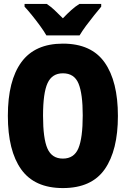

<svg xmlns="http://www.w3.org/2000/svg" viewBox="-20 -947 640 977"><path d="M300 10Q156 10 88 -85Q20 -180 20 -358Q20 -537 89 -631Q158 -725 300 -725Q445 -725 512.5 -629Q580 -533 580 -357Q580 -182 513 -86Q446 10 300 10ZM300 -140Q357 -140 379 -192.5Q401 -245 401 -360Q401 -470 379.5 -522Q358 -574 300 -574Q245 -574 222 -524Q199 -474 199 -358Q199 -242 221.5 -191Q244 -140 300 -140ZM216 -767Q204 -788 184 -815.5Q164 -843 142.5 -869.5Q121 -896 105 -913V-927H218Q239 -913 258 -895Q277 -877 300 -854Q323 -878 343 -896Q363 -914 384 -927H495V-913Q480 -895 459 -869Q438 -843 418 -816Q398 -789 385 -767Z"/></svg>

Font: Noto Sans Mono Black
Style: Regular
Weight: 900
Designer: Monotype Design Team
Foundry: Monotype Imaging Inc.
Version: Version 2.014